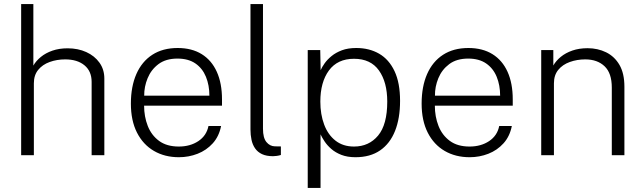

<svg xmlns="http://www.w3.org/2000/svg" viewBox="-20 -763 3165 944"><path d="M84 0V-743H144V-440.5Q157 -463.5 180.8 -483Q204.5 -502.5 237.8 -514Q271 -525.5 312.5 -525.5Q363.5 -525.5 404.2 -507Q445 -488.5 469 -455Q493 -421.5 493 -377V0H430.5V-360.5Q430.5 -413 395.2 -442Q360 -471 300.5 -471Q259.5 -471 224.2 -458.2Q189 -445.5 167.8 -419.5Q146.5 -393.5 146.5 -353.5V0Z M688.5 -243.5Q688.5 -189.5 706.5 -143.8Q724.5 -98 762.2 -70.2Q800 -42.5 859 -42.5Q915 -42.5 955.2 -69.2Q995.5 -96 1005 -143.5H1067Q1057 -92.5 1026 -58.2Q995 -24 951.5 -7Q908 10 859.5 10Q790 10 736.8 -21Q683.5 -52 653.5 -111Q623.5 -170 623.5 -253.5Q623.5 -337.5 650.5 -399Q677.5 -460.5 729 -493.8Q780.5 -527 853.5 -527Q923 -527 971.8 -496.8Q1020.5 -466.5 1046 -410Q1071.5 -353.5 1071.5 -274.5V-243.5ZM689 -292.5H1009.5Q1009.5 -344 992.5 -385.5Q975.5 -427 940.8 -451Q906 -475 852.5 -475Q795.5 -475 759.2 -447.8Q723 -420.5 705.8 -378.5Q688.5 -336.5 689 -292.5Z M1322.5 5Q1290 5 1268.2 -5.2Q1246.5 -15.5 1234 -33.8Q1221.5 -52 1216.5 -75.8Q1211.5 -99.5 1211.5 -126.5V-743H1273V-130Q1273 -85 1290 -64.5Q1307 -44 1331.5 -43.5L1361 -43V-1Q1351.5 2 1340.8 3.5Q1330 5 1322.5 5Z M1493 161V-517H1554.5L1556.5 -418Q1563 -433 1576 -451.5Q1589 -470 1610 -487.2Q1631 -504.5 1661 -515.8Q1691 -527 1731.5 -527Q1795.5 -527 1844 -499Q1892.5 -471 1919.8 -413.2Q1947 -355.5 1947 -267Q1947 -181 1922.2 -119Q1897.5 -57 1848.8 -23.5Q1800 10 1728 10Q1688 10 1658.5 -1.5Q1629 -13 1608.8 -30.8Q1588.5 -48.5 1575.8 -67.8Q1563 -87 1556 -102.5V161ZM1720.5 -42.5Q1794 -42.5 1839 -96.5Q1884 -150.5 1884 -263.5Q1884 -359 1843.2 -416.5Q1802.5 -474 1720.5 -474Q1639.5 -474 1597.2 -416.5Q1555 -359 1555 -263.5Q1555 -200.5 1573.8 -150.5Q1592.5 -100.5 1629.5 -71.5Q1666.5 -42.5 1720.5 -42.5Z M2118 -243.5Q2118 -189.5 2136 -143.8Q2154 -98 2191.8 -70.2Q2229.5 -42.5 2288.5 -42.5Q2344.5 -42.5 2384.8 -69.2Q2425 -96 2434.5 -143.5H2496.5Q2486.5 -92.5 2455.5 -58.2Q2424.5 -24 2381 -7Q2337.5 10 2289 10Q2219.5 10 2166.2 -21Q2113 -52 2083 -111Q2053 -170 2053 -253.5Q2053 -337.5 2080 -399Q2107 -460.5 2158.5 -493.8Q2210 -527 2283 -527Q2352.5 -527 2401.2 -496.8Q2450 -466.5 2475.5 -410Q2501 -353.5 2501 -274.5V-243.5ZM2118.5 -292.5H2439Q2439 -344 2422 -385.5Q2405 -427 2370.2 -451Q2335.5 -475 2282 -475Q2225 -475 2188.8 -447.8Q2152.5 -420.5 2135.2 -378.5Q2118 -336.5 2118.5 -292.5Z M2641 0V-517H2700.5V-441Q2713.5 -464 2737.2 -483.5Q2761 -503 2794.2 -514.5Q2827.5 -526 2869 -526Q2919 -526 2960.2 -505.8Q3001.5 -485.5 3025.8 -443.8Q3050 -402 3050 -336.5V0H2988V-332.5Q2988 -403.5 2952.5 -437.2Q2917 -471 2857.5 -471Q2817 -471 2781.5 -458.2Q2746 -445.5 2724.8 -419.5Q2703.5 -393.5 2703.5 -353.5V0Z"/></svg>

Font: Public Sans ExtraLight
Style: Regular
Weight: 250
Designer: The Public Sans Project Authors: Dan O. Williams and USWDS (Libre Franklin designed by Pablo Impallari and Rodrigo Fuenz
Version: Version 1.007